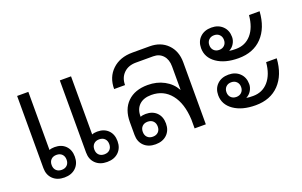

<svg xmlns="http://www.w3.org/2000/svg" viewBox="-72 -853 1820 1158"><g transform="rotate(-20 837.5 -274.0)"><path d="M282 -87Q282 -43 254.5 -16.5Q227 10 181 10Q135 10 107.5 -16.5Q80 -43 80 -87V-550H152V-177Q166 -183 186 -183Q230 -183 256 -157Q282 -131 282 -87ZM556 -87Q556 -43 528.5 -16.5Q501 10 455 10Q409 10 381.5 -16.5Q354 -43 354 -87V-550H426V-177Q440 -183 460 -183Q504 -183 530 -157Q556 -131 556 -87ZM229 -87Q229 -109 216 -122Q203 -135 181 -135Q159 -135 146 -122Q133 -109 133 -87Q133 -65 146 -52Q159 -39 181 -39Q203 -39 216 -52Q229 -65 229 -87ZM503 -87Q503 -109 490 -122Q477 -135 455 -135Q433 -135 420 -122Q407 -109 407 -87Q407 -65 420 -52Q433 -39 455 -39Q477 -39 490 -52Q503 -65 503 -87Z M1091 -398V0H1019V-57Q1014 -162 967 -220.5Q920 -279 842 -279Q792 -279 764.5 -253Q737 -227 737 -181V-177Q751 -183 771 -183Q815 -183 841 -157Q867 -131 867 -87Q867 -43 839.5 -16.5Q812 10 766 10Q720 10 692.5 -16.5Q665 -43 665 -87V-169Q665 -251 712 -297Q759 -343 842 -343Q900 -343 946.5 -318Q993 -293 1018 -248H1019V-398Q1019 -442 995.5 -468Q972 -494 933 -494H822Q773 -494 743.5 -465Q714 -436 714 -389H644Q644 -465 693 -511.5Q742 -558 822 -558H933Q1004 -558 1047.5 -514Q1091 -470 1091 -398ZM766 -135Q744 -135 731 -122Q718 -109 718 -87Q718 -65 731 -52Q744 -39 766 -39Q788 -39 801 -52Q814 -65 814 -87Q814 -109 801 -122Q788 -135 766 -135Z M1221 -441Q1221 -484 1248.5 -510.5Q1276 -537 1321 -537Q1365 -537 1392.5 -510.5Q1420 -484 1420 -441Q1420 -419 1408 -399Q1396 -379 1376 -369V-368Q1391 -365 1418 -365Q1478 -365 1516 -408.5Q1554 -452 1561 -530H1629Q1622 -425 1565.5 -366Q1509 -307 1414 -307Q1327 -307 1274 -344Q1221 -381 1221 -441ZM1368 -441Q1368 -462 1355 -475Q1342 -488 1321 -488Q1300 -488 1287 -475Q1274 -462 1274 -441Q1274 -420 1287 -407Q1300 -394 1321 -394Q1342 -394 1355 -407Q1368 -420 1368 -441ZM1221 -139Q1221 -182 1248.5 -208.5Q1276 -235 1321 -235Q1365 -235 1392.5 -208.5Q1420 -182 1420 -139Q1420 -117 1408 -97Q1396 -77 1376 -67V-66Q1391 -63 1418 -63Q1478 -63 1516 -106.5Q1554 -150 1561 -228H1629Q1622 -123 1565.5 -64Q1509 -5 1414 -5Q1327 -5 1274 -42Q1221 -79 1221 -139ZM1368 -139Q1368 -160 1355 -173Q1342 -186 1321 -186Q1300 -186 1287 -173Q1274 -160 1274 -139Q1274 -118 1287 -105Q1300 -92 1321 -92Q1342 -92 1355 -105Q1368 -118 1368 -139Z"/></g></svg>

Font: Stavian Regular
Style: Regular
Weight: 400
Version: Version 1.000; ttfautohint (v1.6)